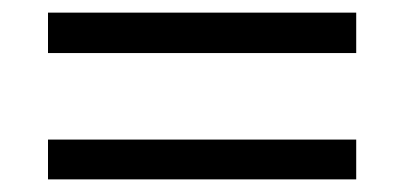

<svg xmlns="http://www.w3.org/2000/svg" viewBox="-20 -439 640 304"><path d="M56 -355V-419H544V-355ZM56 -155V-218H544V-155Z"/></svg>

Font: Nunito Sans 10pt
Style: Regular
Weight: 400
Designer: Vernon Adams
Foundry: Vernon Adams
Version: Version 3.101;gftools[0.9.27]